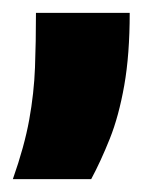

<svg xmlns="http://www.w3.org/2000/svg" viewBox="-30 -150 243 299"><path d="M-10 129Q8 78 15.5 36.5Q23 -5 24.5 -45Q26 -85 26 -130H172Q172 -65 163.5 -17Q155 31 141 66Q127 101 112 129Z"/></svg>

Font: Bricolage Grotesque 96pt ExtraBold
Style: Regular
Weight: 800
Designer: Mathieu Triay
Foundry: Atelier Triay
Version: Version 1.001;gftools[0.9.33.dev8+g029e19f]